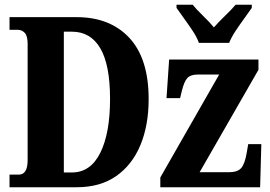

<svg xmlns="http://www.w3.org/2000/svg" viewBox="-20 -786 1132 806"><path d="M20 0V-53H59Q96 -53 96 -114V-602Q96 -635 84 -648Q72 -661 53 -661H20V-714H302Q442 -714 523 -627Q604 -540 604 -370Q604 -260 569.5 -177Q535 -94 468 -47Q401 0 302 0ZM282 -62Q360 -62 401 -144.5Q442 -227 442 -370Q442 -514 401 -583.5Q360 -653 282 -653H248V-62ZM653 0V-41L900 -473H809Q780 -473 766.5 -458.5Q753 -444 743 -403L736 -374H679L690 -536H1065V-493L818 -63H941Q977 -63 992.5 -80.5Q1008 -98 1016 -146L1022 -181H1077L1072 0ZM815 -606Q807 -629 789.5 -655.5Q772 -682 753 -708Q734 -734 721 -753V-766H789Q804 -747 832 -720Q860 -693 878 -671Q897 -693 925 -720Q953 -747 969 -766H1037V-753Q1024 -734 1005 -708Q986 -682 968.5 -655.5Q951 -629 942 -606Z"/></svg>

Font: Noto Serif ExtraCondensed ExtraBold
Style: Regular
Weight: 800
Width: 2
Designer: Monotype Design Team
Foundry: Monotype Imaging Inc.
Version: Version 2.013; ttfautohint (v1.8.4.7-5d5b)